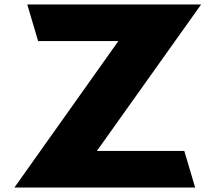

<svg xmlns="http://www.w3.org/2000/svg" viewBox="-20 -845 971 865"><path d="M886.2 -825H102.8L151.7 -660H513.3L44.8 0H859.2L810.3 -165H416.5Z"/></svg>

Font: Hussar
Style: BdSuprExt
Weight: 700
Foundry: Cannot Into Space Fonts
Version: Version 2.00